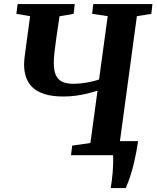

<svg xmlns="http://www.w3.org/2000/svg" viewBox="-20 -763 770 944"><path d="M524.5 161.5Q527 144.5 529.5 126Q532 107.5 533.8 87.2Q535.5 67 536.2 45.2Q537 23.5 536 0L495 -69H659Q650.5 -13 640.5 30.2Q630.5 73.5 619.8 105.5Q609 137.5 598 161.5ZM329 0 335 -47 424.5 -60 459.5 -317.5Q434.5 -309 406.8 -302.5Q379 -296 350.2 -292.2Q321.5 -288.5 292 -288.5Q235.5 -288.5 198 -300.8Q160.5 -313 138.8 -334.5Q117 -356 107.8 -384.2Q98.5 -412.5 98.5 -443.5Q98.5 -459.5 100.2 -476.2Q102 -493 104 -506L128 -683.5L60.5 -695L66.5 -743H347.5L342 -695L272.5 -683L256.5 -573.5Q252 -541 248.2 -509Q244.5 -477 244.5 -452.5Q244.5 -418 254 -395.2Q263.5 -372.5 284.5 -361.8Q305.5 -351 340.5 -351Q360.5 -351 383.8 -353.8Q407 -356.5 429 -361.5Q451 -366.5 467 -372L509.5 -683.5L433 -695L438.5 -743H729.5L724 -695L653 -683.5L568.5 -60L641.5 -46.5L636.5 0Z"/></svg>

Font: Merriweather 24pt
Style: Bold Italic
Weight: 700
Italic angle: -7.8°
Designer: Eben Sorkin
Foundry: Eben Sorkin
Version: Version 2.101